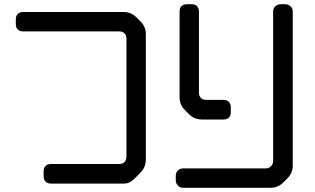

<svg xmlns="http://www.w3.org/2000/svg" viewBox="-20 -787 1496 911"><path d="M187 49Q187 65 196 74.5Q205 84 222 84H567Q586 84 599.5 75.5Q613 67 626 53L648 30Q672 6 672 -31V-625Q672 -660 647 -685L627 -705Q602 -730 567 -730H90Q74 -730 64.5 -721Q55 -712 55 -695V-673Q55 -657 64 -647.5Q73 -638 90 -638H545Q561 -638 570.5 -629Q580 -620 580 -603V-47Q580 -9 545 -9H222Q206 -9 196.5 0Q187 9 187 26Z M849 104H1264Q1299 104 1324 79L1344 59Q1369 34 1369 -1V-733Q1369 -747 1358.5 -757Q1348 -767 1334 -767H1312Q1297 -767 1286.5 -757Q1276 -747 1276 -733V-24Q1276 -9 1266 1.5Q1256 12 1241 12H849Q834 12 824 22Q814 32 814 47V69Q814 83 824 93.5Q834 104 849 104ZM877 -245Q891 -231 906 -225.5Q921 -220 937 -220H1040Q1075 -220 1075 -255V-278Q1075 -294 1066 -303.5Q1057 -313 1040 -313H959Q943 -313 933.5 -322Q924 -331 924 -348V-732Q924 -748 915 -757.5Q906 -767 889 -767H867Q851 -767 841.5 -758Q832 -749 832 -732V-325Q832 -309 837.5 -294Q843 -279 857 -265Z"/></svg>

Font: WDXL Lubrifont SC
Style: Regular
Weight: 400
Designer: [WDXL Lubrifont] Copyright 2020-2022 (c) NightFurySL2001, Skr-ZERO; [ZCOOL QingKe HuangYou] Copyright 2018-2022 (c) The 
Version: Version 2.001;hotconv 1.1.1;makeotfexe 2.6.0